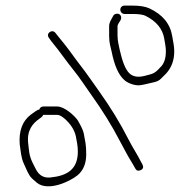

<svg xmlns="http://www.w3.org/2000/svg" viewBox="-20 -653 693 687"><path d="M333.5 -328C374.9 -270 409.6 -213.4 437.6 -158.2C454.8 -124.4 471.3 -100.5 484.5 -74L489.5 -65C494.4 -55.2 492.4 -48.3 483.4 -44.2C474.4 -40.1 467.8 -42.4 463.5 -51L458.5 -60C448.6 -77.9 444 -83.2 432 -105.5L407.5 -151C380.5 -203.1 347.5 -256.4 308.5 -311C289.8 -337.3 264.4 -376 244.5 -400.5C214.3 -437.8 199.1 -462.3 162.5 -507L155.5 -517C142 -533.2 166.7 -550.8 178.5 -535L186.5 -525C191.9 -518.3 199.5 -508.8 209.5 -496.5C229.5 -471.9 248.8 -443 268.5 -418C288.3 -393 314.6 -354.4 333.5 -328ZM120.5 -261C123.2 -268.3 128.2 -272 135.5 -272H184.5C210.8 -272 246.3 -239.6 258.5 -222C271.1 -200.4 278.3 -184.5 280 -174.3C284.5 -146.9 288.5 -138.5 288.5 -101C288.5 -67.7 278 -42.5 256.9 -25.4C229.1 -2.9 151.1 33.5 111.5 0.5C105.5 -4.5 100 -9.3 95 -14C81.5 -26.6 75 -46.9 65.3 -67.4C55.1 -89 54.3 -112.4 50.5 -137C47.1 -185.1 60.4 -220.4 90.5 -243L106.6 -254.5C112.7 -258.8 117.3 -261 120.5 -261ZM134.5 -242C133.2 -238 129.5 -234 123.5 -230C96.9 -212.2 75.1 -186.3 81 -139C84.4 -111.6 83.7 -99 95.5 -73L107.9 -48.3C119.3 -25.5 136.8 -15.4 160.5 -18C220.5 -24 258.5 -47 258.5 -110.5C258.5 -132.7 254.5 -147 251.5 -165C246.3 -188.3 232.8 -209.5 211 -228.5C200.7 -237.5 191.9 -242 184.5 -242ZM425.5 -633H452.5C479.6 -633 500.2 -629.7 514.5 -623C562.2 -601 589.6 -567.3 596.5 -522C599.1 -505.3 603.5 -488.2 603.5 -469.5C603.5 -437.8 593.9 -411.3 574.5 -390L556 -371.5C549.7 -365.2 541.7 -361 532 -359C513.9 -355.3 500.4 -350.9 482.7 -348.2C462.2 -345 433.5 -357 423.5 -368C404 -385.6 389.3 -418.9 379.5 -468C375.7 -487.3 370.5 -497.1 370.5 -525V-560C370.5 -567.3 373.5 -576 379.5 -586L385.5 -597C387.5 -600.3 390.7 -602.5 395 -603.5C410.2 -607 417.6 -593.1 411.5 -581L404.5 -570C401.9 -565.3 400.5 -562 400.5 -560V-527C400.5 -504.7 405.4 -491.3 408.5 -474C417.9 -432 429.1 -404.5 442.2 -391.4C455.3 -378.3 474.4 -375.1 499.5 -382C525.5 -389.1 532.3 -388.3 552.5 -411C566.5 -423.2 573.5 -442.7 573.5 -469.5C573.5 -476.5 572.9 -484 571.5 -492L567.5 -516C561.3 -550.5 538.9 -577.3 500.5 -596.5C491.9 -600.8 475.9 -603 452.5 -603H425.5C417.3 -603 410.5 -610.2 410.5 -618.5C410.5 -626.9 417.3 -633 425.5 -633Z"/></svg>

Font: MewTooHand
Style: Reversed
Weight: 400
Designer: Mew Too, Robert Jablonski
Version: Version 0.77